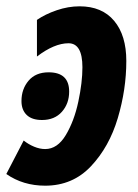

<svg xmlns="http://www.w3.org/2000/svg" viewBox="-48 -578 437 608"><path d="M-28 -27 27 -133Q42 -121 60 -113.5Q78 -106 95 -106Q134 -106 160.5 -150.5Q187 -195 200 -256Q213 -317 213 -365Q213 -441 169 -441Q124 -441 69 -399V-515Q95 -533 131.5 -545.5Q168 -558 204 -558Q275 -558 313.5 -512Q352 -466 352 -385Q352 -295 325 -204Q298 -113 240 -51.5Q182 10 95 10Q25 10 -28 -27ZM20 -258Q20 -296 42.5 -322.5Q65 -349 106 -349Q171 -349 171 -288Q171 -250 148 -224Q125 -198 85 -198Q53 -198 36.5 -214Q20 -230 20 -258Z"/></svg>

Font: Noto Sans Display Ex Bold Cond
Style: Italic
Weight: 800
Width: 3
Italic angle: -12°
Designer: Monotype Design team
Foundry: Monotype Imaging Inc.
Version: Version 1.000